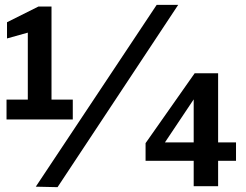

<svg xmlns="http://www.w3.org/2000/svg" viewBox="-20 -770 1016 794"><path d="M7 -358V-276H281V-358H193V-743H139L9 -678V-611L95 -635V-358ZM628 -750 128 2 218 4 717 -750ZM882 0V-105H956V-181H882V-467H785L582 -178V-105H781V0ZM662 -181 781 -359V-181Z"/></svg>

Font: Cheyenne Sans
Style: Bold
Weight: 700
Designer: The Public Sans project authors (U.S. Web Design System), Libre Franklin designed by Pablo Impallari and Rodrigo Fuenzal
Foundry: The Cheyenne Sans Project Authors
Version: Version 2.007